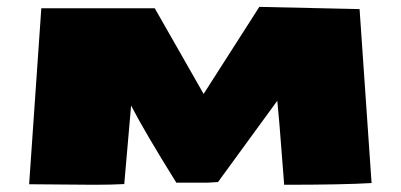

<svg xmlns="http://www.w3.org/2000/svg" viewBox="-20 -522 1142 547"><path d="M63 2.9 97.7 -498.5Q97.7 -498.5 420.9 -498.5L560.1 -254.4L718.8 -502.4L1004.4 -496.1L1038.6 -0.5Q957.5 4.4 789.6 4.4L775.9 -170.4L770 -234.9L601.1 -3.4L570.3 -1.5H482.4Q392.6 -145.5 353.5 -221.2L334 2.4Q298.3 4.4 247.1 4.4Z"/></svg>

Font: Seymour One
Style: Book
Weight: 400
Designer: vernon adams
Foundry: vernon adams
Version: Version 1.000; ttfautohint (v0.93) -l 8 -r 50 -G 200 -x 0 -w